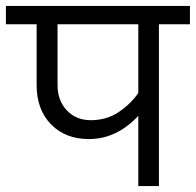

<svg xmlns="http://www.w3.org/2000/svg" viewBox="-40 -630 663 650"><path d="M-20 -609.9H603V-547.9H498V0H428.2V-237.8Q354.5 -159.2 261.2 -159.2Q181.2 -159.2 132.6 -209.2Q84 -259.3 84 -341.8V-547.9H-20ZM267.1 -223.1Q320.3 -223.1 360.6 -249.8Q400.9 -276.4 428.2 -314.9V-547.9H154.8V-341.8Q154.8 -289.6 186.3 -256.3Q217.8 -223.1 267.1 -223.1Z"/></svg>

Font: LT Superior
Style: Regular
Weight: 400
Designer: Daniel Lyons
Foundry: LyonsType
Version: Version 1.000